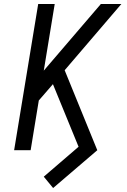

<svg xmlns="http://www.w3.org/2000/svg" viewBox="-20 -755 640 965"><path d="M382 0 246 -332 175 -250 134 0H51L172 -735H255L200 -400L487 -735H590L305 -402L469 0ZM247 190 200 133 421 -57 469 0Z"/></svg>

Font: Iosevka Custom Oblique
Style: Regular
Weight: 400
Italic angle: -9°
Designer: Belleve Invis
Foundry: Belleve Invis
Version: Version 27.0.1